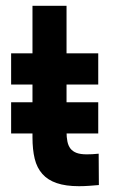

<svg xmlns="http://www.w3.org/2000/svg" viewBox="-20 -642 397 668"><path d="M255 5.8Q272.8 5.8 291.4 4.4Q310 3 324 1.8L323.3 -107.3Q312.3 -106 301.4 -105.5Q290.5 -105 281.8 -105Q259.8 -105 246.3 -110.1Q232.8 -115.3 225.1 -125.1Q217.5 -135 214.5 -149.8Q211.5 -164.5 211.5 -183.5V-621.8H93V-164.5Q93 -121.5 100.7 -89.8Q108.5 -58 127.4 -36.8Q146.2 -15.5 177.5 -4.9Q208.7 5.8 255 5.8ZM18.7 -177.7H321.8V-286.3H18.7ZM18.7 -348H321.8V-456.5H18.7Z"/></svg>

Font: Tilda Sans VF
Style: Regular
Weight: 400
Designer: ParaType Ltd
Foundry: ParaType Ltd
Version: Version 1.010